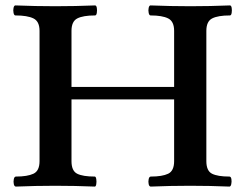

<svg xmlns="http://www.w3.org/2000/svg" viewBox="-20 -686 902 709"><path d="M39 3Q33 3 31 -6Q29 -15 31 -24.5Q33 -34 39 -34Q81 -34 103.5 -44.5Q126 -55 126 -91V-572Q126 -607 103.5 -618Q81 -629 37 -629Q32 -629 30 -638.5Q28 -648 30 -657Q32 -666 37 -666Q111 -663 184 -663Q258 -663 331 -666Q336 -666 337.5 -657Q339 -648 337.5 -638.5Q336 -629 331 -629Q287 -629 265.5 -618Q244 -607 244 -572V-365H623V-572Q623 -607 601 -618Q579 -629 536 -629Q531 -629 529 -638.5Q527 -648 529 -657Q531 -666 536 -666Q610 -663 683 -663Q756 -663 829 -666Q834 -666 835.5 -657Q837 -648 835.5 -638.5Q834 -629 829 -629Q785 -629 763.5 -618Q742 -607 742 -572V-91Q742 -55 763 -44.5Q784 -34 827 -34Q833 -34 834.5 -24.5Q836 -15 834 -6Q832 3 827 3Q756 0 682 0Q608 0 537 3Q531 3 529 -6Q527 -15 529 -24.5Q531 -34 537 -34Q579 -34 601 -44.5Q623 -55 623 -91V-319H244V-91Q244 -55 265 -44.5Q286 -34 330 -34Q334 -34 335.5 -24.5Q337 -15 335.5 -6Q334 3 330 3Q256 0 184 0Q112 0 39 3Z"/></svg>

Font: Junicode SmExp
Style: Bold
Weight: 700
Width: 6
Designer: Peter S. Baker
Version: Version 2.205; ttfautohint (v1.8.4)